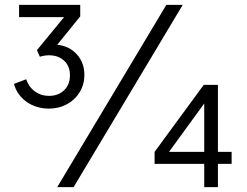

<svg xmlns="http://www.w3.org/2000/svg" viewBox="-20 -765 1009 785"><path d="M37 -422 87 -441Q98 -409 123 -391Q148 -373 180 -373Q218 -373 242 -396Q266 -419 266 -457Q266 -495 242 -517Q218 -539 180 -539Q163 -539 143 -533L131 -560L242 -695H58V-745H308V-698L214 -582Q263 -577 294 -543Q325 -509 325 -458Q325 -420 306 -388.5Q287 -357 254 -339Q221 -321 180 -321Q128 -321 89 -348.5Q50 -376 37 -422ZM660 -745H727L281 0H214ZM815 -95H612V-144L813 -418H871V-144H927V-95H871V0H815ZM815 -144V-342L671 -144Z"/></svg>

Font: Eudoxus Sans Light
Style: Regular
Weight: 300
Designer: Stijn de Vries
Foundry: tokotype
Version: Version 2.005